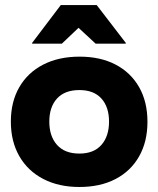

<svg xmlns="http://www.w3.org/2000/svg" viewBox="-20 -736 632 766"><path d="M296.7 10Q214.2 10 152.5 -22.1Q90.8 -54.2 57.1 -112.9Q23.3 -171.7 23.3 -250.8Q23.3 -330 57.1 -388.3Q90.8 -446.7 152.5 -478.3Q214.2 -510 297.5 -510Q380.8 -510 441.2 -478.3Q501.7 -446.7 535 -388.3Q568.3 -330 568.3 -250Q568.3 -170.8 535 -112.1Q501.7 -53.3 440.8 -21.7Q380 10 296.7 10ZM296.7 -123.3Q354.2 -123.3 384.6 -157.9Q415 -192.5 415 -250.8Q415 -309.2 384.6 -342.9Q354.2 -376.7 296.7 -376.7Q238.3 -376.7 207.5 -342.9Q176.7 -309.2 176.7 -250.8Q176.7 -192.5 207.5 -157.9Q238.3 -123.3 296.7 -123.3ZM108.3 -561.7V-565L222.5 -715.8H365.8L481.7 -565V-561.7H361.7L293.3 -625L226.7 -561.7Z"/></svg>

Font: Funnel Display ExtraBold
Style: Regular
Weight: 800
Designer: NORD ID, Kristian Moeller
Foundry: Dicotype
Version: Version 1.000